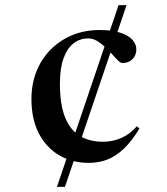

<svg xmlns="http://www.w3.org/2000/svg" viewBox="-20 -725 649 745"><path d="M201 0 440 -705H471L232 0ZM366.5 -608.5Q415.5 -608.5 447.2 -598Q479 -587.5 494 -570.5Q509 -553.5 509 -534Q509 -518 502 -506Q495 -494 483 -487.2Q471 -480.5 455 -480.5Q448 -480.5 438 -490.2Q428 -500 415.5 -514.2Q403 -528.5 388 -542.5Q373 -556.5 356.5 -566.2Q340 -576 322 -576Q291 -576 266.2 -557.5Q241.5 -539 227 -500Q212.5 -461 212.5 -399Q212.5 -320.5 232 -271Q251.5 -221.5 288.8 -198.2Q326 -175 379.5 -175Q417 -175 450.5 -189.5Q484 -204 511 -235L521 -226Q491 -177 460.5 -148Q430 -119 396.8 -106Q363.5 -93 324 -93Q260 -93 209.8 -122.5Q159.5 -152 130.8 -207.2Q102 -262.5 102 -341Q102 -398.5 121.2 -447.2Q140.5 -496 176.2 -532.2Q212 -568.5 260.2 -588.5Q308.5 -608.5 366.5 -608.5Z"/></svg>

Font: Newsreader 60pt Medium
Style: Regular
Weight: 500
Designer: Hugues Gentile
Foundry: Production Type
Version: Version 1.003